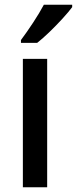

<svg xmlns="http://www.w3.org/2000/svg" viewBox="-20 -786 323 806"><path d="M178 0H76V-539H178ZM283 -756Q269 -737 243 -708.5Q217 -680 188 -652Q159 -624 136 -606H68V-618Q92 -650 119 -691Q146 -732 164 -766H283Z"/></svg>

Font: Noto Sans Sinhala UI SemiCondensed Medium
Style: Regular
Weight: 500
Width: 4
Designer: Jelle Bosma - Monotype Design Team
Foundry: Monotype Imaging Inc.
Version: Version 2.006; ttfautohint (v1.8.4.7-5d5b)